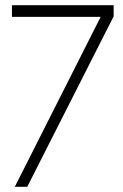

<svg xmlns="http://www.w3.org/2000/svg" viewBox="-20 -720 473 740"><path d="M85 0 418 -657V-700H26V-655H368L37 0Z"/></svg>

Font: Advent Pro Light
Style: Regular
Weight: 300
Version: Version 3.000